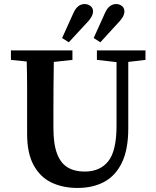

<svg xmlns="http://www.w3.org/2000/svg" viewBox="-20 -912 769 949"><path d="M459 -616V-663H699V-616L614 -606V-278Q614 -173 582.5 -108Q551 -43 495 -13Q439 17 363 17Q290 17 234 -10Q178 -37 146 -96Q114 -155 114 -250V-359Q114 -421 114 -483.5Q114 -546 112 -608L34 -616V-663H338V-616L246 -606Q245 -545 244.5 -483Q244 -421 244 -359V-281Q244 -200 262 -152.5Q280 -105 314.5 -84.5Q349 -64 398 -64Q475 -64 515.5 -115.5Q556 -167 556 -291V-605ZM287 -724 343 -848Q354 -872 368 -882Q382 -892 398 -892Q415 -892 427.5 -882Q440 -872 440 -855Q440 -835 418 -809L320 -703ZM443 -724 499 -848Q510 -872 524 -882Q538 -892 554 -892Q571 -892 583 -882Q595 -872 595 -855Q595 -834 573 -809L476 -703Z"/></svg>

Font: Source Serif Pro SemiBold
Style: Regular
Weight: 600
Designer: Frank Grießhammer
Foundry: Adobe Systems Incorporated
Version: Version 3.001;hotconv 1.0.111;makeotfexe 2.5.65597